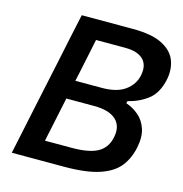

<svg xmlns="http://www.w3.org/2000/svg" viewBox="-106 -810 865 907"><g transform="rotate(15 327.0 -356.5)"><path d="M287.5 0H32Q44 -58.5 55.8 -113Q67.5 -167.5 81.5 -235L132.5 -475Q146.5 -541.5 158.2 -597.2Q170 -653 183 -713H434Q526 -713 577 -687Q628 -661 644.5 -617.5Q661 -574 650 -522Q635.5 -455.5 594.8 -423.2Q554 -391 496.5 -376.5L494 -366Q527.5 -355 555.5 -331.2Q583.5 -307.5 596.2 -269.5Q609 -231.5 598 -178Q587 -123 556 -83.2Q525 -43.5 461.2 -21.8Q397.5 0 287.5 0ZM278.5 -617.5Q270 -576.5 261.8 -537Q253.5 -497.5 243.5 -450L234 -406H364Q437 -406 477.2 -435.5Q517.5 -465 527 -511Q537.5 -562 509.8 -589.8Q482 -617.5 420.5 -617.5ZM168.5 -95.5H298.5Q384.5 -95.5 426.5 -119Q468.5 -142.5 479.5 -195Q491.5 -252 457.5 -283Q423.5 -314 351 -314H214.5L203 -259Q193 -211.5 184.8 -172.5Q176.5 -133.5 168.5 -95.5Z"/></g></svg>

Font: Commissioner Medium
Style: Italic
Weight: 500
Italic angle: -12°
Designer: Kostas Bartsokas
Foundry: Kostas Bartsokas
Version: Version 1.000; ttfautohint (v1.8.3)